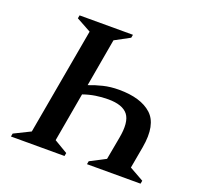

<svg xmlns="http://www.w3.org/2000/svg" viewBox="-116 -792 969 923"><g transform="rotate(20 368.0 -330.0)"><path d="M413 -660 410 -644 334 -603 291 -358Q324 -371 361 -380Q398 -389 441 -389Q553 -389 608 -339Q663 -289 642 -169L622 -57L695 -16L692 0H418L421 -16L500 -57L521 -172Q537 -257 509.5 -292.5Q482 -328 408 -328Q375 -328 343.5 -323Q312 -318 281 -307L237 -57L306 -16L303 0H29L32 -16L115 -57L212 -603L137 -644L140 -660Z"/></g></svg>

Font: Spectral SemiBold
Style: Italic
Weight: 600
Italic angle: -10°
Designer: Jean-Baptiste Levee
Foundry: Production Type
Version: Version 2.001